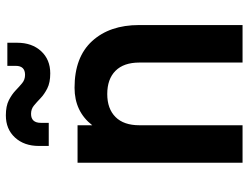

<svg xmlns="http://www.w3.org/2000/svg" viewBox="-114 -714 829 640"><g transform="rotate(-90 300.0 -394.5)"><path d="M77 0V-550H202V-501Q248 -560 327 -560Q429 -560 482.5 -501.5Q536 -443 536 -345V0H411V-344Q411 -396 383.5 -423.5Q356 -451 306 -451Q257 -451 229.5 -423.5Q202 -396 202 -344V0ZM375 -641Q344 -641 324.5 -651Q305 -661 292 -673.5Q279 -686 267.5 -695.5Q256 -705 240 -705Q210 -705 210 -672V-646H133V-679Q133 -728 161 -758.5Q189 -789 235 -789Q266 -789 285.5 -779Q305 -769 318 -756.5Q331 -744 342.5 -734.5Q354 -725 370 -725Q400 -725 400 -756V-784H477V-751Q477 -702 449 -671.5Q421 -641 375 -641Z"/></g></svg>

Font: Tiny
Style: Bold
Weight: 700
Monospace: yes
Designer: Philipp Nurullin, Konstantin Bulenkov
Foundry: JetBrains
Version: Version 2.251; ttfautohint (v1.8.4.7-5d5b)